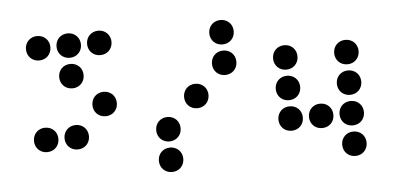

<svg xmlns="http://www.w3.org/2000/svg" viewBox="-40 -563 1281 626"><g transform="rotate(-5 600.0 -250.0)"><path d="M100 -410C123 -410 140 -427 140 -450C140 -473 123 -490 100 -490C77 -490 60 -473 60 -450C60 -427 77 -410 100 -410ZM200 -410C223 -410 240 -427 240 -450C240 -473 223 -490 200 -490C177 -490 160 -473 160 -450C160 -427 177 -410 200 -410ZM300 -410C323 -410 340 -427 340 -450C340 -473 323 -490 300 -490C277 -490 260 -473 260 -450C260 -427 277 -410 300 -410ZM700 -410C723 -410 740 -427 740 -450C740 -473 723 -490 700 -490C677 -490 660 -473 660 -450C660 -427 677 -410 700 -410ZM200 -310C223 -310 240 -327 240 -350C240 -373 223 -390 200 -390C177 -390 160 -373 160 -350C160 -327 177 -310 200 -310ZM700 -310C723 -310 740 -327 740 -350C740 -373 723 -390 700 -390C677 -390 660 -373 660 -350C660 -327 677 -310 700 -310ZM900 -310C923 -310 940 -327 940 -350C940 -373 923 -390 900 -390C877 -390 860 -373 860 -350C860 -327 877 -310 900 -310ZM1100 -310C1123 -310 1140 -327 1140 -350C1140 -373 1123 -390 1100 -390C1077 -390 1060 -373 1060 -350C1060 -327 1077 -310 1100 -310ZM300 -210C323 -210 340 -227 340 -250C340 -273 323 -290 300 -290C277 -290 260 -273 260 -250C260 -227 277 -210 300 -210ZM600 -210C623 -210 640 -227 640 -250C640 -273 623 -290 600 -290C577 -290 560 -273 560 -250C560 -227 577 -210 600 -210ZM900 -210C923 -210 940 -227 940 -250C940 -273 923 -290 900 -290C877 -290 860 -273 860 -250C860 -227 877 -210 900 -210ZM1100 -210C1123 -210 1140 -227 1140 -250C1140 -273 1123 -290 1100 -290C1077 -290 1060 -273 1060 -250C1060 -227 1077 -210 1100 -210ZM100 -110C123 -110 140 -127 140 -150C140 -173 123 -190 100 -190C77 -190 60 -173 60 -150C60 -127 77 -110 100 -110ZM200 -110C223 -110 240 -127 240 -150C240 -173 223 -190 200 -190C177 -190 160 -173 160 -150C160 -127 177 -110 200 -110ZM500 -110C523 -110 540 -127 540 -150C540 -173 523 -190 500 -190C477 -190 460 -173 460 -150C460 -127 477 -110 500 -110ZM900 -110C923 -110 940 -127 940 -150C940 -173 923 -190 900 -190C877 -190 860 -173 860 -150C860 -127 877 -110 900 -110ZM1000 -110C1023 -110 1040 -127 1040 -150C1040 -173 1023 -190 1000 -190C977 -190 960 -173 960 -150C960 -127 977 -110 1000 -110ZM1100 -110C1123 -110 1140 -127 1140 -150C1140 -173 1123 -190 1100 -190C1077 -190 1060 -173 1060 -150C1060 -127 1077 -110 1100 -110ZM500 -10C523 -10 540 -27 540 -50C540 -73 523 -90 500 -90C477 -90 460 -73 460 -50C460 -27 477 -10 500 -10ZM1100 -10C1123 -10 1140 -27 1140 -50C1140 -73 1123 -90 1100 -90C1077 -90 1060 -73 1060 -50C1060 -27 1077 -10 1100 -10Z"/></g></svg>

Font: TINY 5x3 80
Style: Regular
Weight: 200
Designer: Jack Halten Fahnestock
Foundry: Velvetyne Type Foundry
Version: Version 1.002;hotconv 1.0.109;makeotfexe 2.5.65596